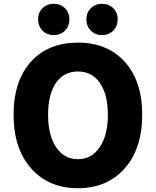

<svg xmlns="http://www.w3.org/2000/svg" viewBox="-20 -984 826 1018"><path d="M146 -90Q52 -195 52 -376Q52 -556 146 -659Q238 -758 393 -758Q548 -758 640 -658Q734 -555 734 -376Q734 -195 640 -90Q547 14 393 14Q239 14 146 -90ZM509 -204Q552 -267 552 -376Q552 -483 509 -545Q467 -605 393 -605Q319 -605 277 -545Q235 -484 235 -376Q235 -267 277 -204Q320 -140 393 -140Q466 -140 509 -204ZM205 -822Q182 -846 182 -882Q182 -917 205 -940Q229 -964 265 -964Q301 -964 325 -940Q348 -917 348 -882Q348 -846 325 -822Q301 -798 265 -798Q229 -798 205 -822ZM461 -822Q438 -846 438 -882Q438 -917 461 -940Q485 -964 521 -964Q557 -964 581 -940Q604 -917 604 -882Q604 -846 581 -822Q557 -798 521 -798Q485 -798 461 -822Z"/></svg>

Font: Source Han Sans CN Heavy
Style: Bold
Weight: 900
Designer: Ryoko NISHIZUKA (kana & ideographs); Paul D. Hunt (Latin, Greek & Cyrillic); Wenlong ZHANG (bopomofo); Sandoll Communica
Foundry: Adobe Systems Incorporated
Version: Version 1.000;PS 1;hotconv 1.0.78;makeotf.lib2.5.61930